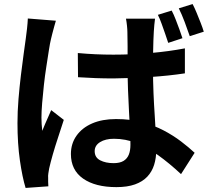

<svg xmlns="http://www.w3.org/2000/svg" viewBox="-20 -863 1040 945"><path d="M363 -602Q406 -598 449.5 -596Q493 -594 538 -594Q630 -594 721 -602Q812 -610 890 -625V-502Q811 -490 720 -484Q629 -478 538 -477Q494 -477 451 -478.5Q408 -480 364 -483ZM743 -771Q741 -757 739.5 -740Q738 -723 737 -707Q736 -691 735 -663.5Q734 -636 733.5 -602.5Q733 -569 733 -533Q733 -464 735.5 -405Q738 -346 741.5 -295.5Q745 -245 747 -202.5Q749 -160 749 -124Q749 -85 738.5 -51.5Q728 -18 705 6.5Q682 31 644.5 44.5Q607 58 553 58Q449 58 389 16Q329 -26 329 -105Q329 -156 356.5 -195Q384 -234 433.5 -255.5Q483 -277 551 -277Q622 -277 680 -261.5Q738 -246 785.5 -221Q833 -196 871 -167Q909 -138 938 -111L871 -6Q813 -60 758.5 -99Q704 -138 651 -159Q598 -180 541 -180Q499 -180 472.5 -163.5Q446 -147 446 -119Q446 -88 473 -74Q500 -60 539 -60Q570 -60 588 -71Q606 -82 614 -102Q622 -122 622 -151Q622 -177 620 -219.5Q618 -262 615 -313.5Q612 -365 610 -421.5Q608 -478 608 -532Q608 -589 608 -636Q608 -683 607 -705Q607 -717 605 -736.5Q603 -756 600 -771ZM255 -761Q252 -751 247 -733Q242 -715 237.5 -697.5Q233 -680 231 -671Q226 -651 220.5 -615Q215 -579 208 -534.5Q201 -490 196 -444Q191 -398 187.5 -356Q184 -314 184 -284Q184 -270 185 -252Q186 -234 188 -219Q195 -237 202.5 -254Q210 -271 217.5 -288Q225 -305 232 -321L294 -273Q281 -232 266 -187Q251 -142 239.5 -101.5Q228 -61 222 -34Q220 -24 218 -10Q216 4 217 12Q217 20 217 31.5Q217 43 218 54L106 62Q90 10 78 -73Q66 -156 66 -257Q66 -314 71 -375Q76 -436 83 -493.5Q90 -551 96.5 -598Q103 -645 107 -674Q110 -695 113 -722Q116 -749 117 -772ZM825 -811Q835 -792 844.5 -767.5Q854 -743 863 -718.5Q872 -694 878 -675L808 -652Q801 -674 792.5 -698Q784 -722 775.5 -746Q767 -770 757 -790ZM928 -843Q938 -824 948 -799.5Q958 -775 967.5 -751Q977 -727 983 -707L914 -685Q903 -717 889 -754.5Q875 -792 860 -822Z"/></svg>

Font: Noto Sans JP Thin
Style: Bold
Weight: 700
Version: Version 2.004-H2;hotconv 1.0.118;makeotfexe 2.5.65603